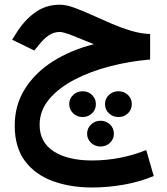

<svg xmlns="http://www.w3.org/2000/svg" viewBox="-20 -476 725 833"><path d="M631.3 -328.6V-217.8Q543 -210.4 457.8 -188.5Q372.6 -166.5 303.5 -130.6Q234.4 -94.7 193.1 -45.4Q151.9 3.9 151.9 65.4Q151.9 141.6 213.4 180.9Q274.9 220.2 378.9 220.2Q442.9 220.2 503.4 208Q564 195.8 614.3 174.8L647 287.6Q586.4 313 517.3 325.2Q448.2 337.4 379.4 337.4Q285.2 337.4 209.2 309.8Q133.3 282.2 88.6 222.9Q43.9 163.6 43.9 68.8Q43.9 -20 87.9 -90.1Q131.8 -160.2 209.2 -209.5Q286.6 -258.8 387.2 -284.2Q335.9 -305.7 295.2 -321.5Q254.4 -337.4 239.7 -337.4Q211.9 -337.4 189.7 -321.3Q167.5 -305.2 150.4 -283.2L128.9 -256.8L32.7 -303.7L49.3 -330.1Q84 -386.7 131.1 -421.1Q178.2 -455.6 240.2 -455.6Q266.1 -455.6 301.3 -442.9Q336.4 -430.2 377.4 -411.6Q418.5 -393.1 461.9 -374.3Q505.4 -355.5 548.6 -342.5Q591.8 -329.6 631.3 -328.6ZM551.8 -24.4Q551.8 -0.5 535.2 15.6Q518.6 31.7 494.1 31.7Q469.7 31.7 452.6 15.6Q435.5 -0.5 435.5 -24.4Q435.5 -47.9 452.6 -64Q469.7 -80.1 494.1 -80.1Q518.6 -80.1 535.2 -64Q551.8 -47.9 551.8 -24.4ZM396 -24.4Q396 -0.5 379.4 15.6Q362.8 31.7 338.4 31.7Q314.5 31.7 297.4 15.6Q280.3 -0.5 280.3 -24.4Q280.3 -47.9 297.4 -64Q314.5 -80.1 338.4 -80.1Q362.8 -80.1 379.4 -64Q396 -47.9 396 -24.4ZM474.1 104Q474.1 127.4 457.3 143.6Q440.4 159.7 416 159.7Q392.1 159.7 375 143.6Q357.9 127.4 357.9 104Q357.9 80.6 375 64.2Q392.1 47.9 416 47.9Q440.4 47.9 457.3 64Q474.1 80.1 474.1 104Z"/></svg>

Font: Vazirmatn RD FD SemiBold
Style: Regular
Weight: 600
Designer: Saber Rastikerdar
Foundry: Saber Rastikerdar
Version: Version 33.003